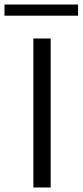

<svg xmlns="http://www.w3.org/2000/svg" viewBox="-31 -828 365 848"><path d="M116.4 0V-658H192.8V0ZM-11.2 -758.7V-808H313.8V-758.7Z"/></svg>

Font: Ysabeau
Style: Bold
Weight: 700
Designer: Christian Thalmann (Catharsis Fonts)
Version: Version 2.000;gftools[0.9.27.dev2+g8671c4b]